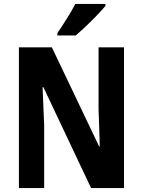

<svg xmlns="http://www.w3.org/2000/svg" viewBox="-20 -1020 725 974"><path d="M515 -990V-1000H362C339 -955 304 -901 271 -852V-840H364C412 -880 485 -953 515 -990ZM609 -66V-780H480V-463C482 -406 484 -362 486 -277H483L243 -780H76V-66H204V-387C201 -442 200 -494 196 -578H200L442 -66Z"/></svg>

Font: Noto Sans Malayalam UI Condensed
Style: Bold
Weight: 700
Width: 3
Designer: Jelle Bosma - Monotype Design Team
Foundry: Monotype Imaging Inc.
Version: Version 2.104